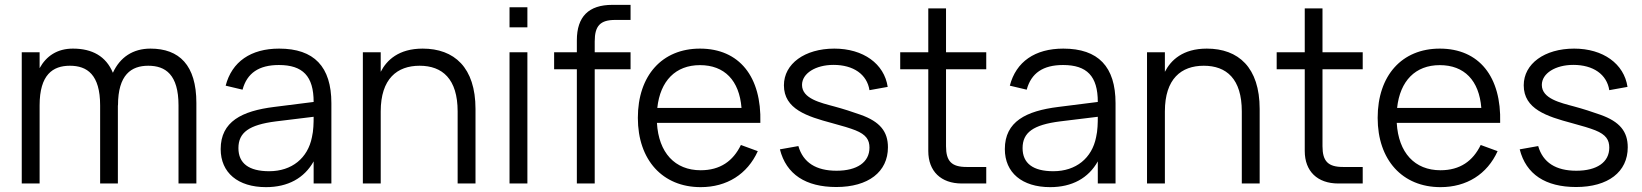

<svg xmlns="http://www.w3.org/2000/svg" viewBox="-20 -755 6758 790"><path d="M392 0H465V-321.5H465.5C465.5 -448 520.5 -484.5 590 -484.5C661 -484.5 714.5 -448 714.5 -321.5V0H788V-331.5C788 -487 717.5 -555 599 -555C527.5 -555 474 -520 444.5 -455.5C416 -524 359 -555 280 -555C215.5 -555 170.5 -524.5 143 -474.5V-540H69.5V0H143V-321.5C143 -448 197.5 -484.5 267.5 -484.5C338.5 -484.5 392 -448 392 -321.5Z M1128.5 -555C1012 -555 934 -501 908.5 -402.5L978 -386C996.5 -454.5 1045.5 -487.5 1127.5 -487.5C1226 -487.5 1270.5 -441.5 1270.5 -335.5L1108 -315C975.5 -298.5 888 -255 888 -141.5C888 -44.5 959 15 1074.5 15C1164.5 15 1232 -22 1270.5 -91V0H1343.5V-330.5C1343.5 -480.5 1272.5 -555 1128.5 -555ZM1270.5 -274.5C1270.5 -250.5 1270 -217.5 1263.5 -190.5C1246.5 -104.5 1181 -50.5 1087.5 -50.5C1004 -50.5 961 -83 961 -145.5C961 -210 1005 -241.5 1115 -255.5Z M1863 0H1936.5V-306.5C1936.5 -477.5 1849 -555 1719 -555C1620.5 -555 1571 -507.5 1546.5 -459.5V-540H1473V0H1546.5V-296.5C1546.5 -431 1614 -484.5 1706.5 -484.5C1800 -484.5 1863 -430.5 1863 -296.5Z M2150 -642.5V-725H2076.5V-642.5ZM2150 0V-540H2076.5V0Z M2353.5 -470V0H2427V-470H2574.5V-540H2427V-584.5C2427 -649 2450 -673 2511.5 -673H2574.5V-735H2499.5C2402 -735 2353.5 -686.5 2353.5 -589V-540H2260V-470Z M2863 -54.5C2757 -54.5 2690 -126.5 2683 -249.5H3108.5C3114 -439.5 3022 -555 2860 -555C2704.5 -555 2604.5 -444.5 2604.5 -270C2604.5 -96.5 2706.5 15 2863 15C2970.5 15 3055 -38 3098 -133L3028.5 -158.5C2996.5 -92.5 2943.5 -54.5 2863 -54.5ZM2684.5 -311C2696.5 -422.5 2760 -487 2860 -487C2961 -487 3022 -424 3031 -311Z M3421 14.5C3552.5 14.5 3633.5 -47.5 3633.5 -149C3633.5 -213.5 3601 -254.5 3520.5 -283C3488.5 -294.5 3449.5 -307 3412.5 -317C3357 -332 3280 -349 3280 -405.5C3280 -453.5 3336.5 -488 3409.5 -488C3491.5 -488 3547.5 -449 3557.5 -384L3632.5 -397.5C3618.5 -492.5 3532 -555 3413 -555C3291 -555 3205.5 -492.5 3205.5 -404C3205.5 -306 3301 -276 3403.5 -248.5C3445 -237.5 3479.5 -227 3499.5 -219C3544.5 -201 3557.5 -179 3557.5 -147.5C3557.5 -87.5 3506.5 -52.5 3422 -52.5C3338 -52.5 3284.5 -86 3265 -154L3189 -140.5C3215 -37.5 3295.5 14.5 3421 14.5Z M3684 -470H3799.5V-133.5C3799.5 -50.5 3851.5 0 3937.5 0H4038V-68H3957C3895.5 -68 3872.5 -91.5 3872.5 -153.5V-470H4038V-540H3872.5V-720.5H3799.5V-540H3684Z M4355 -555C4238.5 -555 4160.5 -501 4135 -402.5L4204.5 -386C4223 -454.5 4272 -487.5 4354 -487.5C4452.5 -487.5 4497 -441.5 4497 -335.5L4334.5 -315C4202 -298.5 4114.5 -255 4114.5 -141.5C4114.5 -44.5 4185.5 15 4301 15C4391 15 4458.5 -22 4497 -91V0H4570V-330.5C4570 -480.5 4499 -555 4355 -555ZM4497 -274.5C4497 -250.5 4496.5 -217.5 4490 -190.5C4473 -104.5 4407.5 -50.5 4314 -50.5C4230.5 -50.5 4187.5 -83 4187.5 -145.5C4187.5 -210 4231.5 -241.5 4341.5 -255.5Z M5089.5 0H5163V-306.5C5163 -477.5 5075.5 -555 4945.5 -555C4847 -555 4797.5 -507.5 4773 -459.5V-540H4699.5V0H4773V-296.5C4773 -431 4840.5 -484.5 4933 -484.5C5026.5 -484.5 5089.5 -430.5 5089.5 -296.5Z M5233 -470H5348.5V-133.5C5348.5 -50.5 5400.5 0 5486.5 0H5587V-68H5506C5444.5 -68 5421.5 -91.5 5421.5 -153.5V-470H5587V-540H5421.5V-720.5H5348.5V-540H5233Z M5907 -54.5C5801 -54.5 5734 -126.5 5727 -249.5H6152.5C6158 -439.5 6066 -555 5904 -555C5748.5 -555 5648.5 -444.5 5648.5 -270C5648.5 -96.5 5750.5 15 5907 15C6014.5 15 6099 -38 6142 -133L6072.5 -158.5C6040.5 -92.5 5987.5 -54.5 5907 -54.5ZM5728.5 -311C5740.5 -422.5 5804 -487 5904 -487C6005 -487 6066 -424 6075 -311Z M6465 14.5C6596.5 14.5 6677.5 -47.5 6677.5 -149C6677.5 -213.5 6645 -254.5 6564.5 -283C6532.5 -294.5 6493.5 -307 6456.5 -317C6401 -332 6324 -349 6324 -405.5C6324 -453.5 6380.5 -488 6453.5 -488C6535.5 -488 6591.5 -449 6601.5 -384L6676.5 -397.5C6662.5 -492.5 6576 -555 6457 -555C6335 -555 6249.5 -492.5 6249.5 -404C6249.5 -306 6345 -276 6447.5 -248.5C6489 -237.5 6523.5 -227 6543.5 -219C6588.5 -201 6601.5 -179 6601.5 -147.5C6601.5 -87.5 6550.5 -52.5 6466 -52.5C6382 -52.5 6328.5 -86 6309 -154L6233 -140.5C6259 -37.5 6339.5 14.5 6465 14.5Z"/></svg>

Font: Vela Sans
Style: Regular
Weight: 400
Designer: Principal design: Mikhail Sharanda - project Manrope.
Design modification: Ravid Balaliev
Foundry: Mikhail Sharanda
Version: Version 1.001